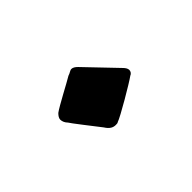

<svg xmlns="http://www.w3.org/2000/svg" viewBox="-43 -473 281 281"><g transform="rotate(45 97.5 -332.5)"><path d="M147 -328C145 -335 118 -381 112 -389C111 -392 108 -394 105 -394C102 -394 99 -392 96 -389L49 -344C46 -341 44 -338 44 -335C44 -332 47 -329 48 -325C53 -317 70 -284 76 -276C79 -273 82 -271 85 -271C89 -271 93 -273 96 -276C97 -276 129 -301 138 -308C146 -313 148 -318 148 -323C148 -325 148 -327 147 -328Z"/></g></svg>

Font: Engagement
Style: Regular
Weight: 400
Designer: Astigmatic (AOETI)
Foundry: Astigmatic (AOETI)
Version: Version 1.000